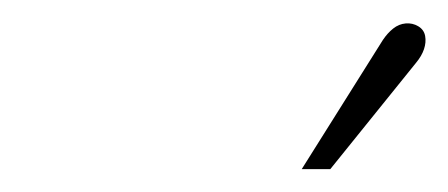

<svg xmlns="http://www.w3.org/2000/svg" viewBox="-20 -740 392 168"><path d="M344 -685Q349 -691 351 -697Q353 -703 352 -708.5Q351 -714 346 -717Q341 -720 335 -719.5Q329 -719 324 -715Q319 -711 315 -705L244 -592H269Z"/></svg>

Font: Advent Pro ExtraLight
Style: Italic
Weight: 250
Italic angle: -12°
Version: Version 3.000